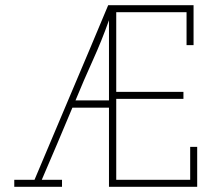

<svg xmlns="http://www.w3.org/2000/svg" viewBox="-20 -720 815 740"><path d="M219 0V-27H141Q171 -97 200.5 -166Q230 -235 259 -305H400V0H740V-154H713V-27H428V-339H687V-366H428V-673H699V-546H726V-700H397Q326 -530 255 -363Q184 -196 113 -27H35V0ZM400 -642V-333H271Q303 -411 337.5 -487Q372 -563 400 -642Z"/></svg>

Font: Josefin Slab Thin Light
Style: Regular
Weight: 300
Version: Version 2.000